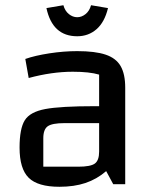

<svg xmlns="http://www.w3.org/2000/svg" viewBox="-20 -706 585 736"><path d="M55 0ZM460 -370V0H414L387 -50Q351 -19 307.5 -4.5Q264 10 208 10Q125 10 90 -24.5Q55 -59 55 -140Q55 -213 75 -245Q95 -277 153.5 -288Q212 -299 345 -299H360V-420Q323 -431 259 -431Q179 -431 90 -407L77 -480Q114 -493 169 -501.5Q224 -510 276 -510Q345 -510 385 -496.5Q425 -483 442.5 -452.5Q460 -422 460 -370ZM360 -125V-234H227Q180 -234 163 -222Q146 -210 146 -176V-67H280Q327 -67 343.5 -79Q360 -91 360 -125ZM158 -675 223 -686Q229 -664 244 -652Q259 -640 276 -640Q293 -640 308 -652Q323 -664 329 -686L394 -675Q381 -621 350 -594Q319 -567 276 -567Q181 -567 158 -675Z"/></svg>

Font: Changa
Style: Regular
Weight: 400
Designer: Eduardo Rodriguez Tunni
Foundry: Eduardo Rodriguez Tunni
Version: Version 2.002; ttfautohint (v1.5.10-5e6f)